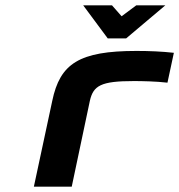

<svg xmlns="http://www.w3.org/2000/svg" viewBox="-20 -700 672 720"><path d="M482 -396C512 -396 565 -395 608 -390L632 -502C587 -507 540 -509 492 -509C276 -509 205 -461 176 -322L107 0H249L317 -322C330 -379 358 -396 482 -396ZM292 -680 384 -556H453L600 -680H491L436 -639L400 -680Z"/></svg>

Font: LT Wave Mono Bold
Style: Italic
Weight: 700
Designer: Daniel Lyons
Version: Version 2.5 (Glyphs App)